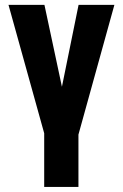

<svg xmlns="http://www.w3.org/2000/svg" viewBox="-20 -548 494 772"><path d="M229 -199.2 295.9 -528.3H439.9L295.4 -6.8V203.6H157.7V-12.2L14.2 -528.3H158.7Z"/></svg>

Font: MAUL Condensed Bold
Style: Condensed Bold
Weight: 700
Designer: MAUL
Version: Version 1.0; 2020; ttfautohint (v1.8.3)